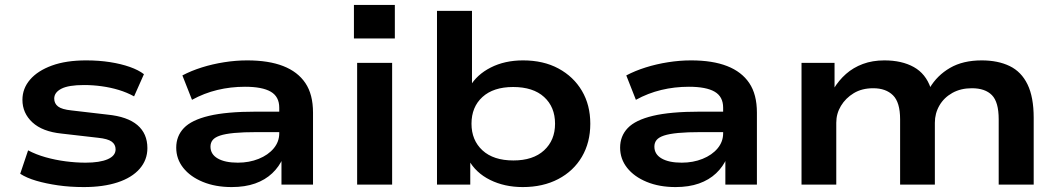

<svg xmlns="http://www.w3.org/2000/svg" viewBox="-20 -749 4305 779"><path d="M320 10Q264 10 215.5 3Q167 -4 127.5 -15.5Q88 -27 62 -44L94 -139Q126 -122 165 -111Q204 -100 246 -94.5Q288 -89 327 -89Q385 -89 417 -103Q449 -117 449 -143Q449 -163 433 -174.5Q417 -186 378 -190L230 -207Q152 -215 111.5 -252.5Q71 -290 71 -344Q71 -390 102 -426Q133 -462 190.5 -483Q248 -504 330 -504Q381 -504 426 -497Q471 -490 506.5 -477.5Q542 -465 564 -448L524 -358Q495 -374 462 -384Q429 -394 393 -399Q357 -404 321 -404Q258 -404 229 -389Q200 -374 200 -349Q200 -329 215.5 -317Q231 -305 270 -301L416 -284Q497 -276 537.5 -241.5Q578 -207 578 -148Q578 -100 546.5 -64Q515 -28 457 -9Q399 10 320 10Z M920 10Q854 10 803 -11Q752 -32 723.5 -68Q695 -104 695 -150Q695 -197 726 -229.5Q757 -262 828 -279Q899 -296 1019 -296H1132V-213H1023Q967 -213 930.5 -209.5Q894 -206 873 -199Q852 -192 843 -181Q834 -170 834 -154Q834 -123 863.5 -106Q893 -89 945 -89Q991 -89 1029.5 -104.5Q1068 -120 1090.5 -147Q1113 -174 1113 -208V-312Q1113 -357 1078.5 -377Q1044 -397 974 -397Q916 -397 862 -384Q808 -371 759 -344L720 -443Q756 -462 799 -475.5Q842 -489 889.5 -496.5Q937 -504 983 -504Q1070 -504 1129 -481Q1188 -458 1219 -412Q1250 -366 1250 -292V0H1122V-108H1128Q1113 -73 1084.5 -46Q1056 -19 1015 -4.5Q974 10 920 10Z M1416 -593V-729H1582V-593ZM1429 0V-494H1571V0Z M2101 10Q2027 10 1968.5 -19Q1910 -48 1881 -101H1888V0H1753V-705H1895V-397H1886Q1914 -446 1971 -475Q2028 -504 2102 -504Q2185 -504 2246 -471Q2307 -438 2341 -380.5Q2375 -323 2375 -247Q2375 -171 2341 -113Q2307 -55 2245 -22.5Q2183 10 2101 10ZM2063 -98Q2143 -98 2187.5 -139Q2232 -180 2232 -247Q2232 -315 2187.5 -355.5Q2143 -396 2062 -396Q1982 -396 1937.5 -355.5Q1893 -315 1893 -247Q1893 -180 1937.5 -139Q1982 -98 2063 -98Z M2721 10Q2655 10 2604 -11Q2553 -32 2524.5 -68Q2496 -104 2496 -150Q2496 -197 2527 -229.5Q2558 -262 2629 -279Q2700 -296 2820 -296H2933V-213H2824Q2768 -213 2731.5 -209.5Q2695 -206 2674 -199Q2653 -192 2644 -181Q2635 -170 2635 -154Q2635 -123 2664.5 -106Q2694 -89 2746 -89Q2792 -89 2830.5 -104.5Q2869 -120 2891.5 -147Q2914 -174 2914 -208V-312Q2914 -357 2879.5 -377Q2845 -397 2775 -397Q2717 -397 2663 -384Q2609 -371 2560 -344L2521 -443Q2557 -462 2600 -475.5Q2643 -489 2690.5 -496.5Q2738 -504 2784 -504Q2871 -504 2930 -481Q2989 -458 3020 -412Q3051 -366 3051 -292V0H2923V-108H2929Q2914 -73 2885.5 -46Q2857 -19 2816 -4.5Q2775 10 2721 10Z M3232 0V-494H3366V-388H3362Q3383 -423 3412.5 -449Q3442 -475 3481 -489.5Q3520 -504 3568 -504Q3639 -504 3687.5 -477Q3736 -450 3756 -392H3752Q3782 -443 3834.5 -473.5Q3887 -504 3963 -504Q4029 -504 4076.5 -481Q4124 -458 4149 -406.5Q4174 -355 4174 -271V0H4032V-265Q4032 -335 4004.5 -363Q3977 -391 3923 -391Q3878 -391 3844 -372Q3810 -353 3791.5 -321Q3773 -289 3773 -251V0H3632V-265Q3632 -334 3603 -362.5Q3574 -391 3523 -391Q3477 -391 3444 -371Q3411 -351 3392 -319.5Q3373 -288 3373 -251V0Z"/></svg>

Font: Nunito Sans 10pt Expanded
Style: Bold
Weight: 700
Width: 7
Designer: Vernon Adams
Foundry: Vernon Adams
Version: Version 3.101;gftools[0.9.27]